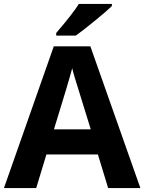

<svg xmlns="http://www.w3.org/2000/svg" viewBox="-20 -951 730 971"><path d="M526.9 0 475.1 -169.9H214.8L163.1 0H0L252 -716.8H437L689.9 0ZM439 -296.9Q367.2 -527.8 358.2 -558.1Q349.1 -588.4 345.2 -606Q329.1 -543.5 252.9 -296.9ZM264.2 -771V-784.2Q348.1 -881.8 378.9 -931.2H545.9V-920.9Q520.5 -895.5 459.2 -845.5Q397.9 -795.4 363.3 -771Z"/></svg>

Font: CAA NEO Sans
Style: Bold
Weight: 700
Version: Version 1.10